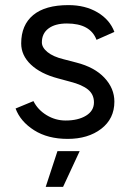

<svg xmlns="http://www.w3.org/2000/svg" viewBox="-20 -532 506 752"><path d="M41 -107 111 -136Q128 -102 162.5 -81Q197 -60 237 -60Q286 -60 317 -79Q348 -98 348 -131Q348 -162 325 -181Q302 -200 255 -212L207 -225Q139 -243 101 -279Q63 -315 63 -362Q63 -434 110 -473Q157 -512 248 -512Q314 -512 362 -483.5Q410 -455 428 -407L358 -376Q334 -440 242 -440Q196 -440 170 -420.5Q144 -401 144 -366Q144 -346 166 -328Q188 -310 229 -300L279 -287Q350 -269 389 -227.5Q428 -186 428 -134Q428 -67 376.5 -27.5Q325 12 245 12Q167 12 113.5 -22Q60 -56 41 -107ZM205 60H292L227 200H159Z"/></svg>

Font: Oak Sans
Style: Regular
Weight: 400
Designer: Erik Kennedy, Walven
Foundry: Erik Kennedy, Walven
Version: Version 1.000